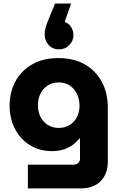

<svg xmlns="http://www.w3.org/2000/svg" viewBox="-20 -849 676 1072"><path d="M377 -829.3 341 -727Q365 -718.3 377.5 -697.2Q390 -676 390 -653Q390 -620 366.3 -596.7Q342.7 -573.3 310.3 -573.3Q273.3 -573.3 251.3 -598.3Q229.3 -623.3 229.3 -657Q229.3 -687.3 246.7 -730L287.3 -829.3ZM135.7 203V70.3H392Q407.3 70.3 417 60.8Q426.7 51.3 426.7 37.3V-76H424Q404.3 -53 381.8 -37.2Q359.3 -21.3 331.8 -13.3Q304.3 -5.3 269.7 -5.3Q201.7 -5.3 148.3 -37.8Q95 -70.3 64.3 -128Q33.7 -185.7 33.7 -259.7Q33.7 -332.7 65.3 -392.8Q97 -453 158 -488.8Q219 -524.7 306.7 -524.7Q390.7 -524.7 452.2 -490.2Q513.7 -455.7 547.8 -393.3Q582 -331 582 -246.7V53Q582 122.3 541.7 162.7Q501.3 203 429.7 203ZM308 -134.7Q343.7 -134.7 369.7 -151.3Q395.7 -168 409.8 -195.8Q424 -223.7 424 -257.7Q424 -294.3 409.8 -324Q395.7 -353.7 369.7 -371.2Q343.7 -388.7 308 -388.7Q273 -388.7 246.5 -371.7Q220 -354.7 205.8 -325.7Q191.7 -296.7 191.7 -260.7Q191.7 -225.7 205.8 -197.2Q220 -168.7 246.5 -151.7Q273 -134.7 308 -134.7Z"/></svg>

Font: MuseoModerno Thin
Style: Regular
Weight: 100
Designer: Pablo Cosgaya, Héctor Gatti, Marcela Romero, and the Authors of The MuseoModerno Project.
Foundry: Omnibus-Type Team
Version: Version 1.003